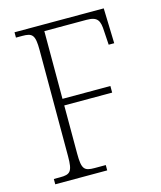

<svg xmlns="http://www.w3.org/2000/svg" viewBox="-108 -793 729 871"><g transform="rotate(-15 256.5 -357.0)"><path d="M43 0H287V-25H235C186 -25 175 -35 175 -109V-335H400V-366H175V-684H372C425 -684 435 -665 437 -612L441 -549H467L462 -714H43V-689H72C120 -689 132 -679 132 -606V-108C132 -35 120 -25 72 -25H43Z"/></g></svg>

Font: Noto Serif Devanagari SemiCondensed ExtraLight
Style: Regular
Weight: 200
Width: 4
Designer: Universal Thirst, Indian Type Foundry and the Monotype Design Team
Foundry: Monotype Imaging Inc.
Version: Version 2.004